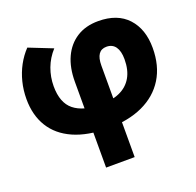

<svg xmlns="http://www.w3.org/2000/svg" viewBox="-128 -660 1025 1006"><g transform="rotate(-20 384.0 -157.0)"><path d="M297 210.5V-268.5Q297 -346 323.2 -403.5Q349.5 -461 399.5 -493Q449.5 -525 520 -525Q626.5 -525 683.8 -462.8Q741 -400.5 741 -296Q741 -196 697.2 -125.2Q653.5 -54.5 572.2 -17Q491 20.5 378.5 20.5Q264 20.5 185.8 -14.2Q107.5 -49 67.5 -114Q27.5 -179 27.5 -269Q27.5 -318.5 39 -364.2Q50.5 -410 72 -449.8Q93.5 -489.5 124 -521.5L255.5 -469.5Q220 -430.5 202.2 -382.8Q184.5 -335 184.5 -283.5Q184.5 -191 235.5 -150Q286.5 -109 383 -109Q446 -109 490.5 -129Q535 -149 558.5 -189.5Q582 -230 582 -290.5Q582 -335.5 564.8 -359.8Q547.5 -384 515 -384Q485.5 -384 471 -363Q456.5 -342 456.5 -300V210Z"/></g></svg>

Font: Geologica Thin Roman
Style: Bold
Weight: 700
Version: Version 1.010;gftools[0.9.28]